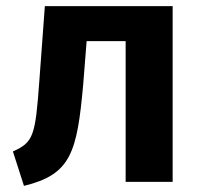

<svg xmlns="http://www.w3.org/2000/svg" viewBox="-20 -592 656 625"><path d="M126 -572 108 -328C95 -149 89 -129 22 -99L58 13C211 -24 231 -95 251 -319L262 -458H389V0H542V-572Z"/></svg>

Font: Glow Sans TC Normal
Style: Bold
Weight: 700
Designer: Ryoko NISHIZUKA (kana, bopomofo & ideographs); Paul D. Hunt (Latin, Greek & Cyrillic); Sandoll Communications, Soo-young
Version: Version 0.93